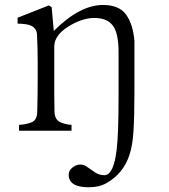

<svg xmlns="http://www.w3.org/2000/svg" viewBox="-20 -540 697 793"><path d="M52.7 -442.4V-466.8L181.6 -517.6L193.4 -510.7L202.1 -412.1Q309.6 -519.5 405.3 -519.5Q471.7 -519.5 500.5 -480Q529.3 -440.4 535.2 -371.1V-154.3Q535.2 -58.6 531.2 2.9Q527.3 64.5 513.7 102.5Q488.3 177.7 418.9 216.8Q389.6 233.4 346.7 233.4Q263.7 233.4 263.7 181.6Q263.7 164.1 279.3 151.9Q294.9 139.6 311.5 139.6Q328.1 139.6 342.8 151.4Q357.4 162.1 374 172.9Q390.6 183.6 411.1 183.6Q449.2 183.6 461.9 78.1Q469.7 13.7 469.7 -140.6V-324.2Q469.7 -403.3 445.8 -434.6Q421.9 -465.8 370.1 -465.8Q318.4 -465.8 261.2 -429.7Q204.1 -393.6 204.1 -347.7V-152.3Q204.1 -112.3 205.1 -79.1Q206.1 -45.9 228.5 -35.6Q251 -25.4 275.4 -24.4V0H58.6V-24.4Q85 -25.4 108.9 -34.2Q132.8 -43 133.8 -77.1Q135.7 -146.5 135.7 -223.6V-279.3Q135.7 -341.8 132.8 -397.5Q130.9 -432.6 88.9 -439.5Q71.3 -442.4 52.7 -442.4Z"/></svg>

Font: GenEi Koburi Mincho v6
Style: Regular
Weight: 400
Designer: o_tamon (Modified)
Foundry: o_tamon / Adobe Systems Incorporated
Version: Version 6.1